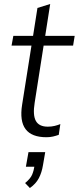

<svg xmlns="http://www.w3.org/2000/svg" viewBox="-20 -681 395 964"><path d="M213 8Q139 8 108.5 -32.5Q78 -73 91 -155L138 -452H38L47 -501H146L168 -641L232 -661L207 -501H355L347 -452H199L154 -165Q144 -103 160 -74Q176 -45 220 -45Q239 -45 255 -49Q271 -53 283 -58L275 -4Q261 1 246 4.5Q231 8 213 8ZM130 263 106 238Q133 216 141.5 195.5Q150 175 154 148L170 156H110L123 83H207L196 147Q190 185 175 213.5Q160 242 130 263Z"/></svg>

Font: Mulish ExtraLight Light
Style: Italic
Weight: 300
Italic angle: -9°
Version: Version 3.603